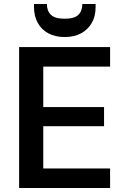

<svg xmlns="http://www.w3.org/2000/svg" viewBox="-20 -934 625 954"><path d="M75 0V-700H527V-603H195V-402H497V-307H195V-97H527V0ZM301 -750Q254 -750 220 -768.5Q186 -787 167.5 -820.5Q149 -854 149 -898V-914H213Q213 -880 233 -860.5Q253 -841 301 -841Q350 -841 369.5 -860.5Q389 -880 389 -914H455V-898Q455 -853 436 -820Q417 -787 383 -768.5Q349 -750 301 -750Z"/></svg>

Font: DM Sans 9pt SemiBold
Style: Regular
Weight: 600
Version: Version 4.004;gftools[0.9.30]